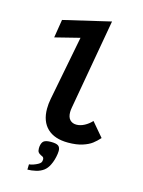

<svg xmlns="http://www.w3.org/2000/svg" viewBox="-148 -875 895 1200"><g transform="rotate(15 300.0 -274.5)"><path d="M171.5 -158.5Q171.5 -190.5 178 -223.5L259 -640.5L99.5 -600.5L118.5 -718.5L423 -790L319.5 -205Q316.5 -188.5 316.5 -175.5Q316.5 -142.5 332.2 -126Q348 -109.5 374 -109.5Q399.5 -109.5 425.8 -123.5Q452 -137.5 472 -159.5L548.5 -69.5Q527.5 -46 505.2 -29Q483 -12 445 0.2Q407 12.5 352.5 12.5Q265 12.5 218.2 -32.2Q171.5 -77 171.5 -158.5ZM207.5 188.5Q219.5 182 224.8 174.8Q230 167.5 230 155Q230 142.5 221 137.5Q221 137.5 209.5 132Q198 126.5 192.2 118.5Q186.5 110.5 186.5 94Q186.5 86.5 187 82.5Q190.5 55.5 204 45.5Q217.5 35.5 250 35.5Q284 35.5 297.2 45.2Q310.5 55 310.5 78Q310.5 86.5 309 97Q303 139 287 171Q274.5 197 255 212Q234 227.5 207 234Q176.5 241 151.5 241L152.5 206.5Q164.5 206 180 200.5Q195.5 195 207.5 188.5Z"/></g></svg>

Font: JuliaMono ExtraBold
Style: Italic
Weight: 800
Italic angle: -9°
Monospace: yes
Designer: cormullion
Foundry: corm
Version: Version 0.057; ttfautohint (v1.8.4)